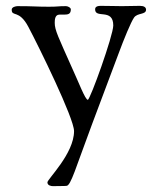

<svg xmlns="http://www.w3.org/2000/svg" viewBox="-20 -445 538 656"><path d="M20 -412C20 -386 45 -414 77 -353C113 -285 233 -41 233 3C233 80 142 167 142 178C142 189 155 191 161 191C206 191 202 190 207 190C222 190 238 130 295 -22L384 -259C404 -313 427 -369 438 -385C450 -402 479 -394 479 -412C479 -420 472 -425 458 -425C450 -425 413 -424 396 -424C378 -424 351 -425 324 -425C306 -425 305 -417 305 -413C305 -380 367 -418 367 -358C367 -324 288 -104 280 -104C271 -104 248 -166 227 -211C179 -319 167 -342 167 -367C167 -378 168 -395 183 -395H198C213 -395 222 -397 222 -413C222 -418 214 -424 204 -424C177 -424 179 -422 147 -422C104 -422 94 -424 40 -424C34 -424 20 -421 20 -412Z"/></svg>

Font: OFL Sorts Mill Goudy
Style: Regular
Weight: 500
Version: Version 003.000